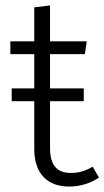

<svg xmlns="http://www.w3.org/2000/svg" viewBox="-20 -675 384 706"><path d="M321 -62C295 -47 270 -39 241 -39C188 -39 164 -69 164 -130V-303H288V-350H164V-476H292L299 -523H164V-655L106 -648V-523H18V-476H106V-350H23V-303H106V-127C106 -36 155 11 234 11C276 11 312 -1 344 -22Z"/></svg>

Font: FiraGO Light
Style: Regular
Weight: 300
Designer: bBox Type
Foundry: bBox Type GmbH
Version: Version 1.001;PS 001.001;hotconv 1.0.88;makeotf.lib2.5.64775